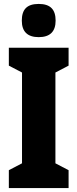

<svg xmlns="http://www.w3.org/2000/svg" viewBox="-20 -957 394 977"><path d="M177 -937C117 -937 91 -909 91 -852C91 -796 120 -768 177 -768C234 -768 263 -796 263 -852C263 -908 237 -937 177 -937ZM329 0V-91L262 -126V-588L329 -623V-714H25V-623L92 -588V-126L25 -91V0Z"/></svg>

Font: Noto Sans Myanmar ExtraCondensed Black
Style: Regular
Weight: 900
Width: 2
Designer: Monotype Design Team
Foundry: Monotype Imaging Inc.
Version: Version 2.107